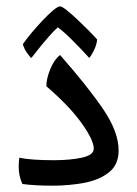

<svg xmlns="http://www.w3.org/2000/svg" viewBox="-20 -588 434 607"><path d="M147.5 -1Q89.4 -1 50.8 -6.3Q39.1 -31.2 39.1 -61.5Q39.1 -74.2 41 -89.4Q78.1 -81.5 150.4 -81.5Q201.7 -81.5 239 -89.6Q276.4 -97.7 276.4 -118.2Q276.4 -145 237.8 -199Q199.2 -252.9 126.5 -315.4Q126.5 -338.9 138.9 -369.4Q151.4 -399.9 169.9 -414.1Q258.3 -313.5 306.6 -242.2Q355 -170.9 355 -112.3Q355 -66.9 324 -42.7Q293 -18.6 245.4 -9.8Q197.8 -1 147.5 -1ZM79.1 -404.8Q77.1 -404.8 66.9 -418.7Q56.6 -432.6 52.2 -448.2Q63.5 -464.8 80.8 -485.4Q98.1 -505.9 116 -524.7Q133.8 -543.5 148.4 -555.7Q163.1 -567.9 169.9 -567.9Q175.8 -567.9 191.7 -555.2Q207.5 -542.5 226.6 -524.4Q245.6 -506.3 262.5 -489.3Q279.3 -472.2 287.1 -463.4Q285.6 -444.8 275.1 -425Q264.6 -405.3 261.7 -405.3Q239.3 -430.2 210.9 -458.7Q182.6 -487.3 162.6 -501.5Q149.4 -489.7 133.1 -470.9Q116.7 -452.1 102.1 -433.8Q87.4 -415.5 79.1 -404.8Z"/></svg>

Font: Harmattan SemiBold
Style: Regular
Weight: 600
Designer: George W. Nuss III and SIL International
Foundry: SIL International
Version: Version 4.000